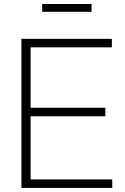

<svg xmlns="http://www.w3.org/2000/svg" viewBox="-20 -917 611 937"><path d="M84.5 0V-727.5H525.9V-686H129.4V-391.1H494.1V-349.6H129.4V-41.5H527.8V0ZM426.8 -897.5V-859.4H186V-897.5Z"/></svg>

Font: Inter 28pt ExtraLight
Style: Regular
Weight: 250
Designer: Rasmus Andersson
Foundry: rsms
Version: Version 4.001;git-66647c0bb